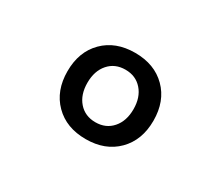

<svg xmlns="http://www.w3.org/2000/svg" viewBox="-70 -855 726 631"><g transform="rotate(30 293.0 -539.5)"><path d="M293 -376Q219.2 -376 174.6 -420.9Q129.9 -465.8 129.9 -539.6Q129.9 -613.8 174.6 -658.4Q219.2 -703.1 293 -703.1Q366.7 -703.1 411.4 -658.4Q456.1 -613.8 456.1 -539.6Q456.1 -465.8 411.4 -420.9Q366.7 -376 293 -376ZM293 -439.9Q332.5 -439.9 356.4 -467.3Q380.4 -494.6 380.4 -539.6Q380.4 -584.5 356.4 -611.8Q332.5 -639.2 293 -639.2Q253.4 -639.2 229.5 -611.8Q205.6 -584.5 205.6 -539.6Q205.6 -494.6 229.5 -467.3Q253.4 -439.9 293 -439.9Z"/></g></svg>

Font: Cascadia Mono NF SemiLight
Style: Regular
Weight: 350
Monospace: yes
Designer: Aaron Bell
Foundry: Saja Typeworks
Version: Version 2404.023; ttfautohint (v1.8.4)